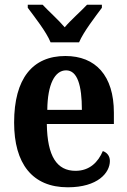

<svg xmlns="http://www.w3.org/2000/svg" viewBox="-20 -786 541 816"><path d="M195 -606H316C335 -651 385 -715 413 -753V-766H350C326 -740 281 -701 255 -670C229 -701 185 -740 161 -766H98V-753C126 -715 177 -651 195 -606ZM268 10C396 10 447 -52 447 -102C447 -124 434 -138 417 -144C397 -97 361 -60 301 -60C222 -60 181 -121 179 -259H464V-307C464 -465 386 -548 258 -548C119 -548 40 -453 40 -265C40 -91 117 10 268 10ZM328 -319H181C182 -428 213 -487 261 -487C309 -487 328 -423 328 -319Z"/></svg>

Font: Noto Serif Condensed
Style: Bold
Weight: 700
Width: 3
Designer: Monotype Design Team
Foundry: Monotype Imaging Inc.
Version: Version 2.015